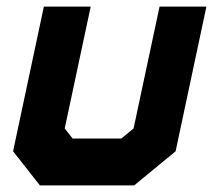

<svg xmlns="http://www.w3.org/2000/svg" viewBox="-20 -560 644 580"><path d="M100.5 0 19.5 -103 112.5 -540H254L175.5 -172L199.5 -141.5H346.5L383.5 -172L462 -540H603.5L510.5 -103L385.5 0ZM155.5 -71H364L449.5 -146L518.5 -470L449.5 -146L364 -71H155.5L98.5 -146.5L167.5 -470L98.5 -146.5Z"/></svg>

Font: Tourney Thin Black
Style: Italic
Weight: 900
Italic angle: -12°
Version: Version 1.015